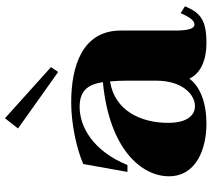

<svg xmlns="http://www.w3.org/2000/svg" viewBox="-58 -754 828 751"><g transform="rotate(-90 355.5 -379.0)"><path d="M247 15C327 15 392 -9 423 -52C443 -7 497 15 561 15C651 15 680 -7 706 -69L679 -86C664 -51 650 -32 635 -32C618 -32 611 -57 611 -108V-320C611 -470 473 -514 330 -514C250 -514 155 -495 89 -467L58 -294H85C140 -429 235 -481 312 -481C371 -481 400 -454 409 -390C146 -365 41 -238 41 -132C41 -24 149 15 247 15ZM315 -30C282 -30 250 -57 250 -135C250 -241 297 -344 412 -362C414 -343 415 -318 415 -296V-182C415 -75 357 -29 315 -30ZM228 -722 449 -565 468 -593 268 -773Z"/></g></svg>

Font: Sprat
Style: Bold
Weight: 700
Designer: Ethan Nakache
Foundry: Collletttivo
Version: Version 2.000;Glyphs 3.2 (3217)